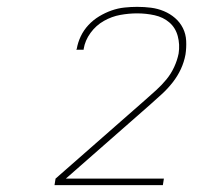

<svg xmlns="http://www.w3.org/2000/svg" viewBox="-20 -863 640 560"><path d="M139 -323 142 -342 403 -571Q420 -586 436 -600.5Q452 -615 465.5 -631.5Q479 -648 488 -667.5Q497 -687 501 -707Q501 -707 501 -707Q501 -707 501 -707Q505 -733 498.5 -757.5Q492 -782 474 -797.5Q456 -813 431 -818.5Q406 -824 380 -824Q356 -824 331 -819.5Q306 -815 283 -802Q260 -789 244 -767Q228 -745 224 -720Q224 -720 224 -719.5Q224 -719 224 -718H203Q203 -719 203 -719.5Q203 -720 204 -721Q207 -739 215.5 -757Q224 -775 238 -790Q252 -805 269.5 -815.5Q287 -826 305.5 -832.5Q324 -839 343 -841Q362 -843 380 -843Q401 -843 420.5 -840.5Q440 -838 458 -830.5Q476 -823 490.5 -810.5Q505 -798 513.5 -781Q522 -764 523 -744Q524 -724 521 -704Q517 -682 507.5 -661.5Q498 -641 483.5 -622.5Q469 -604 452 -588.5Q435 -573 417 -557L172 -342H458L455 -323Z"/></svg>

Font: Iosevka SS04 Thin Extended
Style: Italic
Weight: 100
Width: 7
Italic angle: -9°
Monospace: yes
Designer: Belleve Invis
Foundry: Belleve Invis
Version: Version 19.0.0; ttfautohint (v1.8.4)